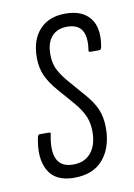

<svg xmlns="http://www.w3.org/2000/svg" viewBox="-64 -532 406 581"><g transform="rotate(-10 139.0 -241.0)"><path d="M118 6Q60 6 38.5 -33Q17 -72 31 -136Q33 -142 38 -142H64Q68 -142 70 -140.5Q72 -139 70 -135Q60 -86 72.5 -60Q85 -34 122 -34Q157 -34 176.5 -57.5Q196 -81 196 -122Q196 -148 187.5 -168.5Q179 -189 159 -213L114 -265Q92 -290 80.5 -314.5Q69 -339 69 -371Q69 -426 97.5 -457Q126 -488 177 -488Q229 -488 253 -457Q277 -426 266 -368Q264 -361 259 -361H232Q225 -361 227 -368Q233 -407 220.5 -427.5Q208 -448 175 -448Q145 -448 128 -429Q111 -410 111 -374Q111 -351 118 -333.5Q125 -316 145 -291L190 -239Q216 -210 227 -185Q238 -160 238 -126Q238 -67 207.5 -30.5Q177 6 118 6Z"/></g></svg>

Font: Sofia Sans Extra Condensed Light
Style: Italic
Weight: 300
Italic angle: -9°
Version: Version 4.100